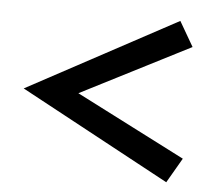

<svg xmlns="http://www.w3.org/2000/svg" viewBox="-42 -628 685 598"><g transform="rotate(5 300.0 -329.0)"><path d="M498.5 -76.7 30.8 -329.1 498.5 -581.1 543.5 -503.4 201.7 -329.1 543.5 -154.3Z"/></g></svg>

Font: Acari Sans SemiBold
Style: Regular
Weight: 600
Designer: Alfredo Marco Pradil and Stefan Peev
Foundry: Hanken Design Co.
Version: Version 1.045;January 11, 2019;FontCreator 11.5.0.2425 64-bi